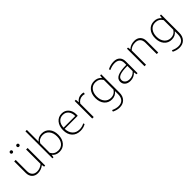

<svg xmlns="http://www.w3.org/2000/svg" viewBox="246 -2114 3715 3715"><g transform="rotate(-45 2104.0 -256.0)"><path d="M384 -625Q375 -616 360 -616Q345 -616 336 -625Q327 -634 327 -649Q327 -664 336 -673Q345 -682 360 -682Q375 -682 384 -673Q393 -664 393 -649Q393 -634 384 -625ZM204 -625Q195 -616 180 -616Q165 -616 156 -625Q147 -634 147 -649Q147 -664 156 -673Q165 -682 180 -682Q195 -682 204 -673Q213 -664 213 -649Q213 -634 204 -625ZM256 7Q180 7 135 -39.5Q90 -86 90 -166V-481H131V-171Q131 -104 167 -66Q203 -28 266 -28Q350 -28 416 -86V-481H457V0H427L419 -53Q345 7 256 7Z M655 0V-739H694V-417Q749 -488 847 -488Q943 -488 1001 -420.5Q1059 -353 1059 -242Q1059 -129 999.5 -59.5Q940 10 843 10Q747 10 693 -58L684 0ZM838 -453Q742 -453 694 -373V-111Q743 -25 844 -25Q924 -25 971.5 -82.5Q1019 -140 1019 -236Q1019 -334 969.5 -393.5Q920 -453 838 -453Z M1417 10Q1310 10 1247.5 -57Q1185 -124 1185 -239Q1185 -350 1242.5 -419Q1300 -488 1394 -488Q1479 -488 1532 -428Q1585 -368 1585 -272Q1585 -245 1583 -236H1226Q1229 -137 1281.5 -80Q1334 -23 1423 -23Q1492 -23 1555 -57L1564 -29Q1502 10 1417 10ZM1390 -453Q1318 -453 1274.5 -404Q1231 -355 1227 -267H1546Q1546 -353 1504.5 -403Q1463 -453 1390 -453Z M1744 0V-481H1777L1783 -406Q1835 -482 1928 -482Q1959 -482 1986 -471L1976 -436Q1952 -445 1923 -445Q1837 -445 1785 -368V0Z M2066 -237Q2066 -350 2125.5 -419Q2185 -488 2283 -488Q2377 -488 2433 -421L2443 -482H2472V17Q2472 114 2418 170.5Q2364 227 2271 227Q2200 227 2122 188L2132 156Q2209 192 2274 192Q2350 192 2390.5 148Q2431 104 2431 21V-64Q2374 10 2278 10Q2182 10 2124 -58Q2066 -126 2066 -237ZM2106 -241Q2106 -144 2155.5 -84.5Q2205 -25 2287 -25Q2382 -25 2431 -106V-369Q2380 -453 2281 -453Q2201 -453 2153.5 -394.5Q2106 -336 2106 -241Z M2784 10Q2714 10 2671.5 -26Q2629 -62 2629 -122Q2629 -197 2705.5 -232.5Q2782 -268 2945 -269V-320Q2945 -385 2909.5 -418.5Q2874 -452 2807 -452Q2735 -452 2656 -416L2646 -445Q2729 -488 2816 -488Q2896 -488 2940.5 -444.5Q2985 -401 2985 -322V0H2955L2946 -62Q2883 10 2784 10ZM2670 -127Q2670 -81 2704.5 -53Q2739 -25 2796 -25Q2883 -25 2945 -95V-240Q2800 -239 2735 -212.5Q2670 -186 2670 -127Z M3175 0V-481H3205L3213 -425Q3281 -488 3380 -488Q3459 -488 3504.5 -441.5Q3550 -395 3550 -315V0H3509V-309Q3509 -378 3473 -415.5Q3437 -453 3370 -453Q3275 -453 3216 -392V0Z M3703 -237Q3703 -350 3762.5 -419Q3822 -488 3920 -488Q4014 -488 4070 -421L4080 -482H4109V17Q4109 114 4055 170.5Q4001 227 3908 227Q3837 227 3759 188L3769 156Q3846 192 3911 192Q3987 192 4027.5 148Q4068 104 4068 21V-64Q4011 10 3915 10Q3819 10 3761 -58Q3703 -126 3703 -237ZM3743 -241Q3743 -144 3792.5 -84.5Q3842 -25 3924 -25Q4019 -25 4068 -106V-369Q4017 -453 3918 -453Q3838 -453 3790.5 -394.5Q3743 -336 3743 -241Z"/></g></svg>

Font: Cantarell Light
Style: Regular
Weight: 300
Designer: Dave Crossland, Nikolaus Waxweiler, Florian Fecher, Jacques Le Bailly, Eben Sorkin, Alexei Vanyashin, Alexios Zavras, Em
Version: Version 0.303